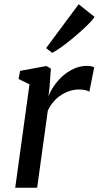

<svg xmlns="http://www.w3.org/2000/svg" viewBox="-20 -874 460 894"><path d="M205.6 -425.7Q214.1 -448.4 230.9 -473.1Q247.7 -497.8 271.2 -519.3Q294.7 -540.7 323.9 -554Q353 -567.3 386.1 -567.3Q395.4 -567.3 404.8 -565.5Q414.2 -563.7 418.7 -560.1L395.9 -446.9Q390.5 -450.9 378.2 -454.1Q365.9 -457.3 346.8 -457.3Q327.4 -457.3 306.9 -451.1Q286.4 -445 266.7 -432.8Q247.1 -420.7 230.6 -402.1Q214.1 -383.4 202.5 -358.5L153 0H50.9L117.3 -481.1L66.4 -506.3L73.7 -544.1L196 -566.6L216.9 -554.8L210.5 -465.7ZM194.6 -650 346.3 -854.2 420.3 -795.3Q414.8 -785.6 398.4 -768.6Q382.1 -751.5 359.3 -731Q336.6 -710.4 311.6 -690Q286.6 -669.6 263.4 -653.1Q240.1 -636.6 223 -627.9Z"/></svg>

Font: Merriweather 7pt Light
Style: Italic
Weight: 300
Italic angle: -7.8°
Designer: Eben Sorkin
Foundry: Eben Sorkin
Version: Version 2.200;gftools[0.9.31]